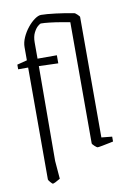

<svg xmlns="http://www.w3.org/2000/svg" viewBox="-88 -695 607 890"><g transform="rotate(-10 216.0 -250.0)"><path d="M21 -410V-432L68 -444V-506Q68 -528 78.5 -551.5Q89 -575 105 -595Q121 -615 138.5 -627.5Q156 -640 169 -640Q193 -640 237.5 -634.5Q282 -629 322 -621Q326 -621 336 -611.5Q346 -602 346 -599V-32L396 -27V-4Q396 -4 379.5 -0.5Q363 3 344.5 6.5Q326 10 321 10Q318 10 307.5 0.5Q297 -9 297 -13V-583Q281 -586 255 -590.5Q229 -595 203 -598Q177 -601 161 -601Q158 -601 147.5 -592.5Q137 -584 127.5 -565.5Q118 -547 118 -519V-443H209V-405L118 -408L116 38L123 123Q110 131 100.5 135.5Q91 140 88 140Q85 140 76.5 130Q68 120 68 117V-410Z"/></g></svg>

Font: Grenze Gotisch ExtraLight
Style: Regular
Weight: 200
Designer: Renata Polastri
Foundry: Omnibus-Type
Version: Version 1.001